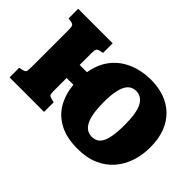

<svg xmlns="http://www.w3.org/2000/svg" viewBox="-117 -1038 1385 1385"><g transform="rotate(45 575.0 -346.0)"><path d="M750 18Q639 18 564.5 -21.5Q490 -61 450.5 -130.5Q411 -200 403 -288H334V-151Q334 -123 340.5 -116Q347 -109 366 -104L392 -98V0H40V-98L68 -104Q86 -108 92.5 -116.5Q99 -125 99 -155V-548Q99 -576 92.5 -585.5Q86 -595 66 -598L40 -602V-700H392V-602L364 -596Q346 -592 340 -582Q334 -572 334 -545V-421H408Q420 -493 452 -547Q484 -601 532.5 -637Q581 -673 642.5 -691.5Q704 -710 775 -710Q849 -710 911 -688Q973 -666 1018.5 -622.5Q1064 -579 1089.5 -514Q1115 -449 1115 -362Q1115 -285 1093 -216.5Q1071 -148 1025.5 -95Q980 -42 911.5 -12Q843 18 750 18ZM762 -116Q786 -116 806 -126Q826 -136 840 -160.5Q854 -185 862 -230.5Q870 -276 870 -346Q870 -408 862.5 -452Q855 -496 840 -523.5Q825 -551 803.5 -564Q782 -577 755 -577Q731 -577 711 -566Q691 -555 676.5 -529.5Q662 -504 654 -461Q646 -418 646 -353Q646 -292 653.5 -247Q661 -202 675.5 -173Q690 -144 712 -130Q734 -116 762 -116Z"/></g></svg>

Font: Literata Variable Black
Style: Regular
Weight: 900
Designer: Latin by Veronika Burian and Jose Scaglione. Greek by Irene Vlachou. Cyrillic by Vera Evstafieva.
Foundry: TypeTogether
Version: Version 3.021